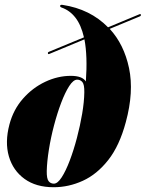

<svg xmlns="http://www.w3.org/2000/svg" viewBox="-20 -775 611 805"><path d="M507.5 -263Q481 -164 433.8 -104Q386.5 -44 327.2 -17Q268 10 205 10Q131 10 82.8 -25Q34.5 -60 17.2 -119.5Q0 -179 19.5 -253Q36 -315.5 76.2 -361.2Q116.5 -407 169.5 -432Q222.5 -457 277 -457Q325 -457 340 -433.5Q347.5 -540 334 -610L187 -549Q181 -546.5 181 -551.5Q179.5 -555.5 185.5 -558L332 -618.5Q320 -670.5 296.2 -701Q272.5 -731.5 238 -743.5Q231.5 -746 232 -751Q233.5 -756 242.5 -754.5Q358 -737 433 -660.5L564 -715Q569.5 -717.5 571 -713Q571 -708 565.5 -706L440 -654Q500 -589 521 -489.5Q542 -390 507.5 -263ZM206 -5Q221.5 -5 238.8 -31.8Q256 -58.5 272.5 -102Q289 -145.5 302.5 -196.8Q316 -248 324.5 -298.2Q333 -348.5 333.5 -388Q334 -420.5 325.5 -430.8Q317 -441 303.5 -441Q287.5 -441 270.2 -414.2Q253 -387.5 236.5 -344Q220 -300.5 206.5 -249.2Q193 -198 185 -147.8Q177 -97.5 176 -58Q175.5 -26 183.8 -15.5Q192 -5 206 -5Z"/></svg>

Font: Fraunces 144pt S000 Black
Style: Italic
Weight: 900
Italic angle: -16°
Version: Version 1.000; ttfautohint (v1.8.3)